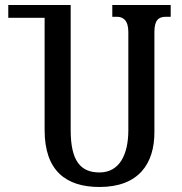

<svg xmlns="http://www.w3.org/2000/svg" viewBox="-20 -734 725 766"><path d="M661 -714H428V-667H447C469 -667 492 -655 492 -607V-215C492 -116 456 -46 377 -46C302 -46 262 -91 262 -215V-714H13V-663H158V-215C158 -53 243 12 377 12C534 12 596 -82 596 -206V-607C596 -655 614 -667 641 -667H661Z"/></svg>

Font: Noto Serif Georgian ExtraCondensed Medium
Style: Regular
Weight: 500
Width: 2
Designer: Monotype Design Team, Akaki Razmadze
Foundry: Google LLC
Version: Version 2.003